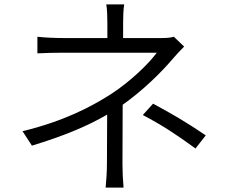

<svg xmlns="http://www.w3.org/2000/svg" viewBox="-20 -818 1040 878"><path d="M874 -139 921 -199C829 -261 774 -293 680 -344L633 -292C728 -242 787 -202 874 -139ZM822 -605 775 -650C760 -645 738 -644 716 -644H543V-711C543 -738 544 -777 548 -798H466C470 -776 471 -738 471 -711V-644H271C237 -644 182 -646 151 -650V-574C181 -576 238 -577 272 -577C318 -577 651 -577 697 -577C662 -529 579 -447 488 -388C396 -329 272 -264 83 -218L126 -152C267 -195 376 -239 470 -294L469 -68C469 -33 466 10 463 40H545C542 9 540 -33 540 -68L541 -339C635 -405 720 -490 770 -549C785 -567 805 -588 822 -605Z"/></svg>

Font: Noto Sans KR DemiLight
Style: Regular
Weight: 350
Designer: Ryoko NISHIZUKA 西塚涼子 (kana, bopomofo & ideographs); Paul D. Hunt (Latin, Greek & Cyrillic); Sandoll Communications 산돌커뮤니
Foundry: Adobe
Version: Version 2.004;hotconv 1.0.118;makeotfexe 2.5.65603